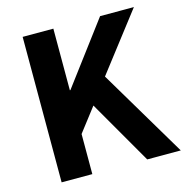

<svg xmlns="http://www.w3.org/2000/svg" viewBox="-109 -844 915 946"><g transform="rotate(-15 349.0 -371.0)"><path d="M246.4 -742V-427.8H249.2L484.8 -742H657.2L431 -448.2L697.6 0H526.4L339 -325L246.4 -204.6V0H89.8V-742Z"/></g></svg>

Font: 寒蝉端黑体 Light
Style: Regular
Weight: 300
Designer: ChillDuanSans {Warren2060}; 
Source Han Sans {Ryoko NISHIZUKA 西塚涼子 (kana, bopomofo & ideographs); Paul D. Hunt (Latin, G
Foundry: ChillType&Adobe
Version: Version 1.300;Glyphs 3.3 (3306)